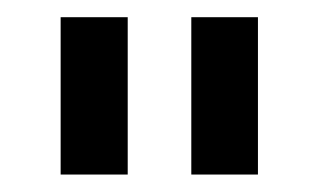

<svg xmlns="http://www.w3.org/2000/svg" viewBox="-20 -719 367 221"><path d="M49.8 -518.1V-699.2H127V-518.1ZM200.2 -518.1V-699.2H276.9V-518.1Z"/></svg>

Font: Prompt Light
Style: Regular
Weight: 300
Designer: Katatrad Team
Foundry: CadsonDemak
Version: Version 1.000;PS 001.000;hotconv 1.0.88;makeotf.lib2.5.64775